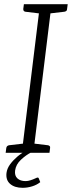

<svg xmlns="http://www.w3.org/2000/svg" viewBox="-20 -729 343 916"><path d="M84 0 171 -709H226L139 0ZM7 0 10 -23Q11 -29 14.5 -32Q18 -35 23 -36L100 -45L101 0ZM123 0 134 -45 209 -36Q214 -35 217 -32Q220 -29 219 -23L216 0ZM188 -709 176 -664 101 -673Q96 -674 93.5 -677Q91 -680 91 -686L94 -709ZM303 -709 300 -686Q300 -680 296.5 -677Q293 -674 287 -673L210 -664V-709ZM159 118Q164 118 165 122L172 140Q156 153 133.5 160Q111 167 88 167Q50 167 28.5 148.5Q7 130 11 96Q14 74 28.5 54.5Q43 35 63 18Q83 1 104 -9L129 -2Q105 10 80.5 32.5Q56 55 52 85Q49 109 63 122Q77 135 102 135Q113 135 125.5 131Q138 127 147.5 122.5Q157 118 159 118Z"/></svg>

Font: Aleo Light
Style: Italic
Weight: 300
Italic angle: -7°
Designer: Alessio Laiso
Foundry: Alessio Laiso
Version: Version 2.001;gftools[0.9.29]